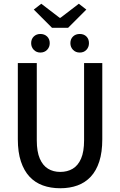

<svg xmlns="http://www.w3.org/2000/svg" viewBox="-20 -991 640 1023"><path d="M301 12Q250 12 208.5 -3Q167 -18 137.5 -49.5Q108 -81 91.5 -130.5Q75 -180 75 -249V-655H176V-243Q176 -183 192 -146Q208 -109 236 -92Q264 -75 301 -75Q339 -75 367.5 -92Q396 -109 412 -146Q428 -183 428 -243V-655H525V-249Q525 -180 509 -130.5Q493 -81 463.5 -49.5Q434 -18 393 -3Q352 12 301 12ZM195 -711Q174 -711 160 -725.5Q146 -740 146 -761Q146 -783 160 -796.5Q174 -810 195 -810Q217 -810 231 -796.5Q245 -783 245 -761Q245 -740 231 -725.5Q217 -711 195 -711ZM405 -711Q383 -711 369 -725.5Q355 -740 355 -761Q355 -783 369 -796.5Q383 -810 405 -810Q427 -810 440.5 -796.5Q454 -783 454 -761Q454 -740 440.5 -725.5Q427 -711 405 -711ZM257 -843 160 -940 200 -971 298 -896H302L400 -971L440 -940L343 -843Z"/></svg>

Font: Source Code Pro ExtraLight Medium
Style: Regular
Weight: 500
Monospace: yes
Version: Version 1.018;hotconv 1.0.116;makeotfexe 2.5.65601